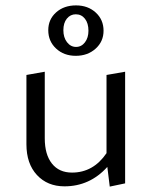

<svg xmlns="http://www.w3.org/2000/svg" viewBox="-20 -686 561 712"><path d="M159 -574Q159 -614 188 -640Q217 -666 262 -666Q306 -666 335 -639.5Q364 -613 364 -572Q364 -532 334.5 -505.5Q305 -479 261 -479Q217 -479 188 -506Q159 -533 159 -574ZM261 -633Q241 -633 228 -617Q215 -601 215 -574Q215 -547 228.5 -529.5Q242 -512 262 -512Q282 -512 295 -529Q308 -546 308 -572Q308 -600 295 -616.5Q282 -633 261 -633ZM375 -408 444 -420V-6L387 6L378 -67Q313 5 219 5Q156 5 117 -37Q78 -79 78 -151V-408L146 -420V-173Q146 -113 172.5 -79.5Q199 -46 247 -46Q326 -46 375 -118Z"/></svg>

Font: EauTestInfant
Style: Regular
Weight: 400
Designer: Christian Thalmann (Catharsis Fonts)
Version: Version 0.001;PS 000.001;hotconv 1.0.88;makeotf.lib2.5.64775